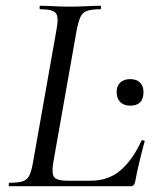

<svg xmlns="http://www.w3.org/2000/svg" viewBox="-20 -645 539 665"><path d="M13 0Q10 0 10 -6Q10 -12 13 -12Q43 -12 58.5 -17Q74 -22 81.5 -37Q89 -52 94 -81L176 -544Q184 -587 173 -600Q162 -613 119 -613Q117 -613 117 -619Q117 -625 119 -625Q140 -625 166 -623.5Q192 -622 221 -622Q252 -622 279.5 -623.5Q307 -625 328 -625Q330 -625 330 -619Q330 -613 328 -613Q298 -613 282 -607.5Q266 -602 259 -587Q252 -572 246 -543L165 -85Q158 -44 167.5 -31.5Q177 -19 215 -19H293Q356 -19 398 -55.5Q440 -92 470 -158Q470 -160 476 -159Q482 -158 481 -155Q473 -127 463.5 -87.5Q454 -48 448 -15Q445 0 432 0ZM431 -279Q409 -279 396.5 -291.5Q384 -304 384 -326Q384 -347 396.5 -359Q409 -371 431 -371Q453 -371 465 -359Q477 -347 477 -326Q477 -279 431 -279Z"/></svg>

Font: Cormorant Light Medium
Style: Italic
Weight: 500
Italic angle: -10°
Version: Version 4.000